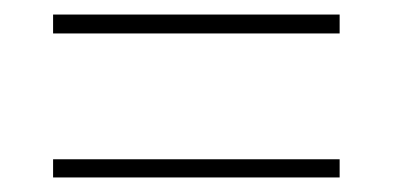

<svg xmlns="http://www.w3.org/2000/svg" viewBox="-20 -453 540 264"><path d="M53 -433H447V-407H53ZM53 -234H447V-209H53Z"/></svg>

Font: Noto Sans Gurmukhi UI SemiCondensed Thin
Style: Regular
Weight: 100
Width: 4
Designer: Jelle Bosma - Monotype Design Team
Foundry: Monotype Imaging Inc.
Version: Version 2.004; ttfautohint (v1.8.4.7-5d5b)